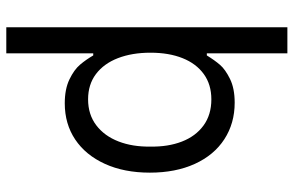

<svg xmlns="http://www.w3.org/2000/svg" viewBox="-184 -564 946 619"><g transform="rotate(90 289.5 -254.0)"><path d="M151.4 -707V-406.2L128.9 -270.5L151.4 -99.6V199.2H67.4V-707ZM310.5 -537.1Q377 -537.1 428.2 -503.9Q479.5 -470.7 507.8 -408.7Q536.1 -346.7 536.1 -263.7Q536.1 -180.7 507.8 -118.7Q479.5 -56.6 429.2 -22.9Q378.9 10.7 312.5 10.7Q266.6 10.7 235.4 -4.4Q204.1 -19.5 188 -38.6Q171.9 -57.6 158.2 -81.1H117.2V-447.3H158.2Q173.8 -472.7 188.5 -489.7Q203.1 -506.8 233.9 -522Q264.6 -537.1 310.5 -537.1ZM299.8 -461.9Q252 -461.9 218.3 -437.5Q184.6 -413.1 167 -369.1Q149.4 -325.2 149.4 -265.6Q149.4 -206.1 167 -160.6Q184.6 -115.2 218.3 -89.8Q252 -64.5 299.8 -64.5Q348.6 -64.5 383.3 -90.8Q418 -117.2 435.5 -162.6Q453.1 -208 452.1 -265.6Q453.1 -322.3 436 -366.7Q418.9 -411.1 384.3 -436.5Q349.6 -461.9 299.8 -461.9Z"/></g></svg>

Font: Pretendard Std Variable
Style: Regular
Weight: 400
Designer: Base glyphs from Inter by Rasmus Andersson; Hangeul glyphs from Noto Sans CJK(Source Han Sans) by Jang Soo-young and Kan
Foundry: Kil Hyung-jin
Version: Version 1.309;Glyphs 3.2 (3225)